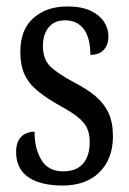

<svg xmlns="http://www.w3.org/2000/svg" viewBox="-20 -565 401 595"><path d="M173 10Q129 10 96.5 -1.5Q64 -13 47 -36Q30 -59 30 -94Q30 -117 38 -131Q46 -145 59.5 -151Q73 -157 87 -157Q87 -104 108.5 -69Q130 -34 175 -34Q217 -34 237.5 -58Q258 -82 258 -125Q258 -150 250 -167.5Q242 -185 222.5 -201Q203 -217 170 -235Q125 -260 97 -283Q69 -306 56 -334.5Q43 -363 43 -405Q43 -473 83.5 -509Q124 -545 189 -545Q232 -545 260 -532Q288 -519 302 -498Q316 -477 316 -452Q316 -426 301.5 -410.5Q287 -395 260 -395Q260 -448 239.5 -475Q219 -502 182 -502Q148 -502 130.5 -480Q113 -458 113 -423Q113 -382 135 -360Q157 -338 209 -310Q250 -289 276.5 -266.5Q303 -244 316.5 -214.5Q330 -185 330 -143Q330 -73 288.5 -31.5Q247 10 173 10Z"/></svg>

Font: Noto Serif Khmer ExtraCondensed
Style: Regular
Weight: 400
Width: 2
Designer: Danh Hong and the Monotype Design Team
Foundry: Monotype Imaging Inc.
Version: Version 2.004